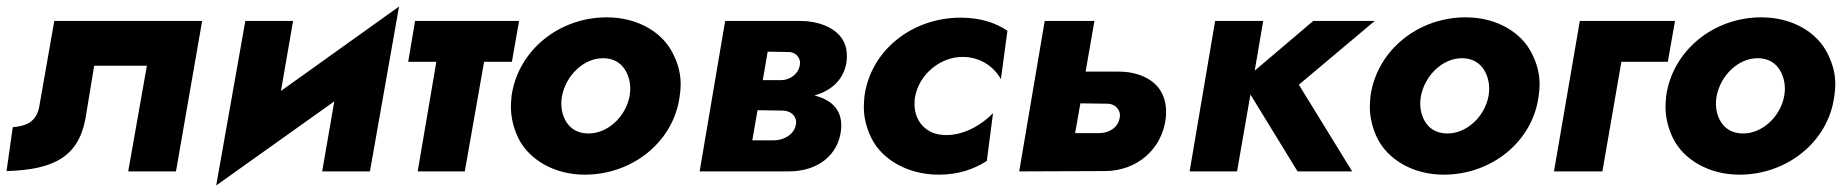

<svg xmlns="http://www.w3.org/2000/svg" viewBox="-36 -524 5645 587"><path d="M582 -460H130L84 -198C75 -150 43 -139 3 -135L-16 -1C127 -5 203 -44 225 -160L252 -323H413L356 0H502Z M860 -460H714L625 43L986 -214L949 0H1095L1184 -504L823 -246Z M1233 -460 1212 -335H1298L1241 0H1385L1444 -335H1529L1551 -460Z M1528 -231C1527 -220 1526 -208 1526 -197C1526 -165 1534 -132 1549 -101C1581 -37 1657 10 1752 10C1898 10 2024 -91 2042 -230C2044 -243 2045 -255 2045 -267C2045 -299 2037 -330 2021 -361C1990 -424 1915 -471 1819 -471C1673 -471 1548 -370 1528 -231ZM1682 -229C1694 -294 1749 -346 1807 -346C1809 -346 1810 -346 1811 -346C1874 -344 1891 -286 1891 -253C1891 -246 1890 -238 1889 -231C1877 -166 1821 -116 1764 -116C1763 -116 1761 -116 1760 -116C1696 -118 1680 -175 1680 -207C1680 -214 1681 -222 1682 -229Z M2181 -460 2103 0H2375C2466 0 2526 -51 2535 -124C2536 -130 2536 -136 2536 -141C2536 -185 2511 -215 2462 -230C2459 -231 2457 -231 2454 -232C2456 -233 2458 -233 2460 -234C2508 -249 2544 -282 2552 -334C2553 -341 2553 -347 2553 -354C2553 -374 2548 -393 2536 -409C2513 -441 2464 -460 2411 -460ZM2296 -279 2311 -366 2374 -365C2401 -365 2410 -343 2410 -333C2410 -330 2410 -327 2409 -324C2405 -298 2379 -279 2352 -279ZM2264 -95 2280 -187 2353 -186C2389 -186 2398 -163 2398 -151C2398 -148 2398 -145 2397 -142C2393 -117 2365 -95 2329 -95Z M2762 -229C2774 -296 2838 -350 2907 -350C2956 -350 3000 -325 3024 -282L3044 -430C3008 -454 2962 -470 2901 -470C2754 -470 2627 -372 2607 -231C2606 -219 2605 -208 2605 -197C2605 -164 2613 -132 2629 -100C2661 -37 2738 10 2834 10C2895 10 2942 -7 2981 -32L3000 -178C2964 -141 2911 -111 2857 -111C2856 -111 2854 -111 2853 -111C2831 -112 2813 -117 2798 -128C2768 -149 2760 -181 2760 -205C2760 -213 2760 -221 2762 -229Z M3158 -460 3080 0 3342 -1C3437 -1 3516 -65 3528 -162C3529 -170 3529 -177 3529 -184C3529 -206 3524 -226 3513 -245C3492 -282 3442 -305 3386 -305C3384 -305 3383 -305 3381 -305H3283L3310 -460ZM3251 -117 3267 -208 3347 -207C3378 -207 3388 -185 3388 -172C3388 -169 3388 -166 3387 -163C3382 -134 3355 -117 3324 -117Z M3679 -460 3601 0H3746L3787 -235L3931 0H4098L3935 -265L4167 -460H3979L3800 -308L3826 -460Z M4154 -231C4153 -220 4152 -208 4152 -197C4152 -165 4160 -132 4175 -101C4207 -37 4283 10 4378 10C4524 10 4650 -91 4668 -230C4670 -243 4671 -255 4671 -267C4671 -299 4663 -330 4647 -361C4616 -424 4541 -471 4445 -471C4299 -471 4174 -370 4154 -231ZM4308 -229C4320 -294 4375 -346 4433 -346C4435 -346 4436 -346 4437 -346C4500 -344 4517 -286 4517 -253C4517 -246 4516 -238 4515 -231C4503 -166 4447 -116 4390 -116C4389 -116 4387 -116 4386 -116C4322 -118 4306 -175 4306 -207C4306 -214 4307 -222 4308 -229Z M4794 -460 4715 0H4863L4921 -335H5063L5085 -460Z M5058 -231C5057 -220 5056 -208 5056 -197C5056 -165 5064 -132 5079 -101C5111 -37 5187 10 5282 10C5428 10 5554 -91 5572 -230C5574 -243 5575 -255 5575 -267C5575 -299 5567 -330 5551 -361C5520 -424 5445 -471 5349 -471C5203 -471 5078 -370 5058 -231ZM5212 -229C5224 -294 5279 -346 5337 -346C5339 -346 5340 -346 5341 -346C5404 -344 5421 -286 5421 -253C5421 -246 5420 -238 5419 -231C5407 -166 5351 -116 5294 -116C5293 -116 5291 -116 5290 -116C5226 -118 5210 -175 5210 -207C5210 -214 5211 -222 5212 -229Z"/></svg>

Font: Jost
Style: Bold Italic
Weight: 700
Italic angle: -5°
Version: Version 3.710